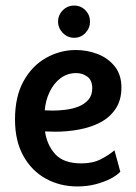

<svg xmlns="http://www.w3.org/2000/svg" viewBox="-20 -667 491 691"><path d="M258 4Q196 4 145 -24Q94 -52 64 -106Q34 -160 34 -237Q34 -319 64.5 -374.5Q95 -430 145.5 -458.5Q196 -487 253 -487Q294 -487 331.5 -472.5Q369 -458 393 -428Q417 -398 417 -352Q417 -307 396.5 -276Q376 -245 342 -227Q308 -209 265.5 -201Q223 -193 179 -193L142 -194Q149 -145 179 -112Q209 -79 273 -79Q314 -79 343 -94Q372 -109 392 -126L413 -49Q401 -36 378 -24Q355 -12 324.5 -4Q294 4 258 4ZM141 -270 169 -269Q191 -269 216 -272Q241 -275 262.5 -283.5Q284 -292 298 -308Q312 -324 312 -349Q312 -378 294.5 -391Q277 -404 254 -404Q223 -404 198.5 -386Q174 -368 159 -337Q144 -306 141 -270ZM247 -531Q223 -531 206 -548.5Q189 -566 189 -589Q189 -613 206 -630Q223 -647 247 -647Q271 -647 287.5 -630Q304 -613 304 -589Q304 -566 287.5 -548.5Q271 -531 247 -531Z"/></svg>

Font: Kreon Medium
Style: Regular
Weight: 500
Version: Version 2.002